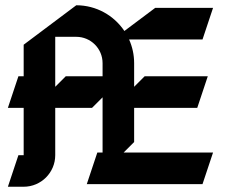

<svg xmlns="http://www.w3.org/2000/svg" viewBox="-20 -690 860 730"><path d="M190 -550H270C325.2 -550 370 -505.2 370 -450V-400H230L190 -360ZM270 -670 70 -520V-400H50L10 -280H70V-100H50L10 20H70C136.2 20 190 -33.8 190 -100V-280H330L370 -320V-110H350L310 10H750L790 -110H450L490 -150V-280H730L770 -400H530L490 -360V-450C490 -482.1 483.1 -512.5 470.8 -540H750L790 -660H570L452.9 -572.2C413.4 -631.1 346.2 -670 270 -670Z"/></svg>

Font: Abibas
Style: Medium
Weight: 500
Version: Version 0.3